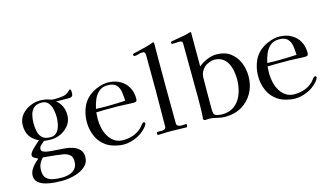

<svg xmlns="http://www.w3.org/2000/svg" viewBox="-101 -1114 2800 1625"><g transform="rotate(-15 1299.0 -301.5)"><path d="M413 32Q413 -8 390.5 -25.5Q368 -43 336 -48.5Q304 -54 274 -57L162 -68Q140 -44 129.5 -20.5Q119 3 119 36Q119 84 142.5 105.5Q166 127 202 133Q238 139 275 139Q311 139 342.5 129Q374 119 393.5 95.5Q413 72 413 32ZM364 -368Q364 -399 357 -434Q350 -469 329.5 -494Q309 -519 270 -519Q226 -519 202 -496.5Q178 -474 169.5 -439.5Q161 -405 161 -368Q161 -329 168.5 -294.5Q176 -260 199.5 -238Q223 -216 270 -216Q299 -216 317.5 -231Q336 -246 346 -269.5Q356 -293 360 -319Q364 -345 364 -368ZM542 -532Q542 -511 533.5 -503.5Q525 -496 511.5 -495.5Q498 -495 483 -495Q461 -495 438.5 -495.5Q416 -496 393 -497Q425 -472 440.5 -437Q456 -402 456 -362Q456 -313 428.5 -275.5Q401 -238 358 -217Q315 -196 269 -196Q253 -196 238 -197.5Q223 -199 207 -200Q194 -188 177.5 -174Q161 -160 161 -140Q161 -124 176.5 -116.5Q192 -109 211 -106Q230 -103 241 -102L368 -93Q402 -90 434.5 -78.5Q467 -67 489 -43.5Q511 -20 511 20Q511 62 486.5 90Q462 118 423.5 135Q385 152 344 159Q303 166 270 166Q244 166 205 163.5Q166 161 128 151Q90 141 64.5 119.5Q39 98 39 61Q39 34 52 10.5Q65 -13 84.5 -33Q104 -53 123 -68Q112 -73 93.5 -83.5Q75 -94 75 -108Q75 -125 93.5 -146Q112 -167 134 -186.5Q156 -206 168 -217Q117 -241 92.5 -278.5Q68 -316 68 -372Q68 -424 97.5 -461.5Q127 -499 172.5 -519.5Q218 -540 265 -540Q282 -540 299 -537.5Q316 -535 332 -530Q340 -528 349.5 -524.5Q359 -521 367 -520Q374 -519 380.5 -519Q387 -519 394 -519Q430 -519 463 -524.5Q496 -530 522 -558Q528 -564 532 -564Q540 -564 541 -550.5Q542 -537 542 -532Z M960 -351Q959 -392 953 -429.5Q947 -467 924 -491.5Q901 -516 849 -516Q802 -516 772.5 -490.5Q743 -465 727 -426.5Q711 -388 703 -348Q728 -347 752 -346.5Q776 -346 800 -346Q840 -346 880 -347.5Q920 -349 960 -351ZM1075 -122Q1075 -117 1073 -116Q1070 -106 1058.5 -92Q1047 -78 1033 -65.5Q1019 -53 1010 -47Q977 -24 935.5 -10Q894 4 853 4Q819 4 777.5 -7Q736 -18 707 -37Q651 -74 625 -134Q599 -194 599 -259Q599 -333 628 -396Q657 -459 721 -498Q750 -515 786 -526.5Q822 -538 855 -538Q914 -538 959 -514Q1004 -490 1029.5 -446.5Q1055 -403 1055 -343Q1055 -326 1047.5 -321Q1040 -316 1025 -316Q1005 -316 985 -317Q965 -318 945 -319Q917 -321 889.5 -321Q862 -321 834 -321Q800 -321 766 -321Q732 -321 698 -319Q697 -303 696 -288Q695 -273 695 -257Q695 -220 704 -180.5Q713 -141 733 -107.5Q753 -74 784 -53.5Q815 -33 859 -33Q904 -33 945 -47Q986 -61 1020 -92Q1029 -101 1036.5 -111.5Q1044 -122 1053 -130Q1058 -135 1064 -135Q1069 -135 1072 -131Q1075 -127 1075 -122Z M1412 -13Q1412 -8 1409.5 -3.5Q1407 1 1401 1Q1370 1 1338 -0.5Q1306 -2 1274 -2H1239Q1218 -2 1197 -0.5Q1176 1 1155 1Q1151 1 1149.5 -2.5Q1148 -6 1148 -9Q1148 -12 1148 -15Q1148 -18 1149 -21Q1151 -25 1160.5 -25.5Q1170 -26 1180.5 -25.5Q1191 -25 1194 -25Q1208 -25 1219 -31.5Q1230 -38 1230 -54Q1230 -131 1231 -207.5Q1232 -284 1232 -360Q1232 -438 1231.5 -516.5Q1231 -595 1231 -673Q1231 -680 1230 -688.5Q1229 -697 1224 -702Q1220 -707 1216 -707.5Q1212 -708 1206 -708Q1188 -708 1170.5 -702Q1153 -696 1136 -696Q1125 -696 1125 -709Q1125 -717 1137.5 -720Q1150 -723 1157 -724Q1192 -732 1233 -742Q1274 -752 1307 -765Q1309 -765 1311 -766Q1313 -767 1314 -767Q1320 -767 1321.5 -763Q1323 -759 1323 -754Q1323 -726 1322.5 -698.5Q1322 -671 1322 -643V-363Q1322 -286 1323 -208.5Q1324 -131 1324 -54Q1324 -38 1337.5 -31.5Q1351 -25 1364 -25Q1375 -25 1385 -26Q1395 -27 1405 -27Q1410 -27 1411 -21.5Q1412 -16 1412 -13Z M1922 -282Q1922 -318 1915 -355Q1908 -392 1892 -422.5Q1876 -453 1847.5 -472Q1819 -491 1775 -491Q1756 -491 1729.5 -480.5Q1703 -470 1689 -456Q1670 -438 1660 -417Q1650 -396 1649 -369L1648 -201Q1648 -173 1648 -144.5Q1648 -116 1648 -87Q1648 -80 1649.5 -68.5Q1651 -57 1653 -52Q1661 -36 1684.5 -31.5Q1708 -27 1723 -27Q1777 -27 1815 -49Q1853 -71 1876.5 -108Q1900 -145 1911 -190.5Q1922 -236 1922 -282ZM2022 -281Q2022 -201 1986.5 -137Q1951 -73 1888.5 -36.5Q1826 0 1744 0Q1708 0 1672 -10Q1636 -20 1604 -20Q1597 -20 1589 -19Q1581 -18 1573 -18Q1556 -18 1556 -36Q1556 -42 1558 -50Q1560 -69 1560 -88Q1560 -107 1561 -126Q1561 -148 1561.5 -169.5Q1562 -191 1562 -213Q1562 -333 1560.5 -453Q1559 -573 1559 -693Q1559 -707 1550 -711Q1541 -715 1529 -715Q1516 -715 1502 -713.5Q1488 -712 1474 -712Q1470 -712 1465.5 -715.5Q1461 -719 1461 -724Q1461 -730 1467 -732.5Q1473 -735 1477 -736Q1512 -743 1547.5 -748Q1583 -753 1617 -762Q1623 -764 1629.5 -766.5Q1636 -769 1642 -769Q1649 -769 1648.5 -760Q1648 -751 1648 -746V-467Q1680 -494 1722.5 -512Q1765 -530 1807 -530Q1878 -530 1926 -495Q1974 -460 1998 -403.5Q2022 -347 2022 -281Z M2461 -351Q2460 -392 2454 -429.5Q2448 -467 2425 -491.5Q2402 -516 2350 -516Q2303 -516 2273.5 -490.5Q2244 -465 2228 -426.5Q2212 -388 2204 -348Q2229 -347 2253 -346.5Q2277 -346 2301 -346Q2341 -346 2381 -347.5Q2421 -349 2461 -351ZM2576 -122Q2576 -117 2574 -116Q2571 -106 2559.5 -92Q2548 -78 2534 -65.5Q2520 -53 2511 -47Q2478 -24 2436.5 -10Q2395 4 2354 4Q2320 4 2278.5 -7Q2237 -18 2208 -37Q2152 -74 2126 -134Q2100 -194 2100 -259Q2100 -333 2129 -396Q2158 -459 2222 -498Q2251 -515 2287 -526.5Q2323 -538 2356 -538Q2415 -538 2460 -514Q2505 -490 2530.5 -446.5Q2556 -403 2556 -343Q2556 -326 2548.5 -321Q2541 -316 2526 -316Q2506 -316 2486 -317Q2466 -318 2446 -319Q2418 -321 2390.5 -321Q2363 -321 2335 -321Q2301 -321 2267 -321Q2233 -321 2199 -319Q2198 -303 2197 -288Q2196 -273 2196 -257Q2196 -220 2205 -180.5Q2214 -141 2234 -107.5Q2254 -74 2285 -53.5Q2316 -33 2360 -33Q2405 -33 2446 -47Q2487 -61 2521 -92Q2530 -101 2537.5 -111.5Q2545 -122 2554 -130Q2559 -135 2565 -135Q2570 -135 2573 -131Q2576 -127 2576 -122Z"/></g></svg>

Font: Kaisei Tokumin
Style: Regular
Weight: 400
Designer: Font-Kai, 金井和夫
Foundry: KAZUO KANAI
Version: Version 5.003